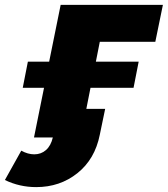

<svg xmlns="http://www.w3.org/2000/svg" viewBox="-91 -562 686 785"><path d="M317 -391 301 -310H476L455 -203H279L262 -117H339L317 -11Q297 89 225.5 146Q154 203 57 203Q-11 203 -71 174L-4 54Q23 69 49 69Q77 69 97 51.5Q117 34 125 0H48L89 -203H2L23 -310H110L157 -542H575L544 -391Z"/></svg>

Font: Montserrat Alternates ExtraBold
Style: Italic
Weight: 800
Italic angle: -11.3°
Designer: Julieta Ulanovsky
Foundry: Julieta Ulanovsky
Version: Version 7.200